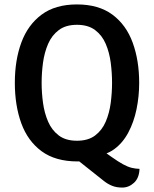

<svg xmlns="http://www.w3.org/2000/svg" viewBox="-20 -716 695 867"><path d="M168 -342Q168 -297.5 174.2 -251.5Q180.5 -205.5 197.2 -166.8Q214 -128 245.5 -104.2Q277 -80.5 327.5 -80.5Q378 -80.5 409.5 -104.2Q441 -128 457.5 -166.8Q474 -205.5 480 -251.5Q486 -297.5 486 -342Q486 -387 480 -433Q474 -479 457.5 -517.8Q441 -556.5 409.5 -580.2Q378 -604 327.5 -604Q277 -604 245.5 -580.2Q214 -556.5 197.2 -517.8Q180.5 -479 174.2 -433Q168 -387 168 -342ZM47 -342Q47 -444.5 76.5 -524.2Q106 -604 168 -650Q230 -696 327.5 -696Q425.5 -696 487.8 -649.8Q550 -603.5 579.2 -523.2Q608.5 -443 608.5 -341.5Q608.5 -281 596.5 -222.8Q584.5 -164.5 559.2 -117.2Q534 -70 495 -41.8Q456 -13.5 402 -12.5Q387 -2.5 371 5.2Q355 13 330.5 13Q230.5 13 168 -33Q105.5 -79 76.2 -159.2Q47 -239.5 47 -342ZM292 -23.5 407.5 -61.5 483.5 -7.5Q514 14 535.5 25.8Q557 37.5 574.5 41.8Q592 46 610 46.5Q608.5 88 585 109.5Q561.5 131 532 131Q506 131 486.2 123Q466.5 115 449.5 101.5Z"/></svg>

Font: Signika Light Medium
Style: Regular
Weight: 500
Version: Version 2.003;gftools[0.9.32]